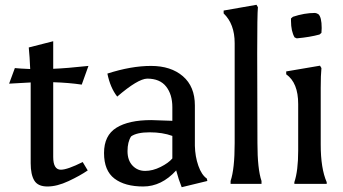

<svg xmlns="http://www.w3.org/2000/svg" viewBox="-20 -767 1432 801"><path d="M202 -112Q202 -59 234 -59Q261 -59 325 -91L346 -56Q314 -34 266 -11.5Q218 11 178 11Q138 11 123 -14Q108 -39 108 -86V-423L18 -418L42 -483Q60 -481 106 -479Q104 -529 100 -569L202 -595V-480Q256 -482 349 -492L321 -414Q267 -422 202 -424Z M699 -200Q658 -215 604.5 -215Q551 -215 527 -198Q512 -175 512 -136.5Q512 -98 533 -76Q554 -54 585.5 -54Q617 -54 650 -70.5Q683 -87 699 -106ZM715 -56Q654 11 577.5 11Q501 11 457.5 -22Q414 -55 414 -128.5Q414 -202 465.5 -234Q517 -266 611 -266L699 -263V-320Q699 -373 673 -406Q647 -439 594 -439Q555 -438 469 -364Q440 -401 428 -460Q527 -492 610 -492Q693 -492 743 -449Q793 -406 793 -327V-159Q794 -114 807.5 -75.5Q821 -37 843 -22L845 -12L738 14Q725 -18 715 -56Z M1071 0H942V-12Q959 -62 959 -170V-587Q959 -667 913 -711V-723L1050 -747L1056 -737Q1053 -708 1053 -545L1054 -170Q1054 -62 1071 -12Z M1224 -139V-333Q1224 -422 1174 -457V-469L1315 -493L1321 -483Q1318 -454 1318 -400V-164Q1318 -64 1343 -7V0H1208V-7Q1224 -54 1224 -139ZM1308 -708Q1322 -696 1322 -650Q1322 -639 1321 -630L1313 -623Q1273 -612 1218 -607L1209 -611Q1194 -637 1194 -680Q1194 -685 1194 -690L1202 -697Q1250 -713 1294 -713Q1299 -713 1308 -708Z"/></svg>

Font: Asul
Style: Regular
Weight: 400
Designer: Mariela Monsalve
Foundry: Mariela Monsalve
Version: Version 1.002